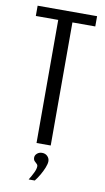

<svg xmlns="http://www.w3.org/2000/svg" viewBox="-86 -633 458 838"><g transform="rotate(10 142.5 -214.0)"><path d="M110.1 0V-545.5H10.8V-591H274.3V-545.5H173V0ZM103.9 162.6Q115.2 144.3 123.1 127.8Q131 111.3 131 100Q131 93.4 126.1 89.2Q121.2 85 116 79.5Q110.8 74.1 110.8 64.1Q110.8 53.9 119.8 46Q128.8 38.1 141.8 38.1Q156.6 38.1 165.8 47.6Q175 57 175 69.6Q175 81.1 168.3 97.9Q161.6 114.7 151.8 131.7Q142 148.7 131 162.6Z"/></g></svg>

Font: Alumni Sans SC Thin
Style: Regular
Weight: 100
Designer: Robert E. Leuschke
Foundry: Robert E. Leuschke
Version: Version 1.018